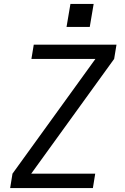

<svg xmlns="http://www.w3.org/2000/svg" viewBox="-20 -964 640 984"><path d="M32 0 44 -74 469 -662H141L153 -735H577L565 -662L140 -74H468L456 0ZM321 -826 341 -944H460L440 -826Z"/></svg>

Font: Iosevka SS04 Extended Oblique
Style: Regular
Weight: 400
Width: 7
Italic angle: -9°
Monospace: yes
Designer: Belleve Invis
Foundry: Belleve Invis
Version: Version 19.0.0; ttfautohint (v1.8.4)